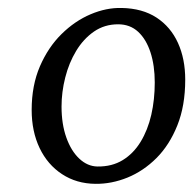

<svg xmlns="http://www.w3.org/2000/svg" viewBox="-20 -821 485 482"><path d="M285.5 -801Q337.5 -800 373 -776.8Q408.5 -753.5 426.8 -713.2Q445 -673 445 -621Q445 -555.5 425.2 -506.2Q405.5 -457 372.8 -424.2Q340 -391.5 300 -375.2Q260 -359 219.5 -359.5Q172 -360 135.8 -383.8Q99.5 -407.5 79.5 -449.2Q59.5 -491 59.5 -545Q59.5 -606.5 80.2 -654.5Q101 -702.5 134.5 -735.5Q168 -768.5 207.5 -785.2Q247 -802 285.5 -801ZM276.5 -760Q242.5 -760 216 -741.8Q189.5 -723.5 171.2 -693.2Q153 -663 143.8 -626.5Q134.5 -590 134.5 -553.5Q134.5 -509.5 146.5 -475.8Q158.5 -442 179 -422.8Q199.5 -403.5 224.5 -403Q261 -402.5 288 -419Q315 -435.5 333 -465Q351 -494.5 359.8 -532.8Q368.5 -571 368.5 -614Q368.5 -656.5 357.8 -689.5Q347 -722.5 326.8 -741.2Q306.5 -760 276.5 -760Z"/></svg>

Font: Merriweather 20pt Light
Style: Italic
Weight: 300
Italic angle: -7.8°
Version: Version 2.101